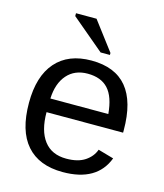

<svg xmlns="http://www.w3.org/2000/svg" viewBox="-112 -820 779 913"><g transform="rotate(15 278.0 -363.0)"><path d="M134.8 -245.6H511.7V-257.3C511.7 -444.5 434.1 -538.1 278.8 -538.1C203 -538.1 144.6 -514.8 103.8 -468.3C62.9 -421.7 42.5 -354.8 42.5 -267.6C42.5 -175.8 62.9 -106.6 103.8 -60.1C144.6 -13.5 204.1 9.8 282.2 9.8C394.2 9.8 466 -31.9 497.6 -115.2L420.4 -137.2C412.3 -113.8 396.7 -94.4 373.8 -79.1C350.8 -63.8 320.3 -56.2 282.2 -56.2C234 -56.2 197.4 -72.6 172.4 -105.5C147.3 -138.3 134.8 -185.1 134.8 -245.6ZM420.9 -313H135.7C137.7 -362.8 151.1 -401.9 176 -430.4C200.9 -458.9 234.7 -473.1 277.3 -473.1C321.3 -473.1 355 -460.4 378.4 -434.8C401.9 -409.3 416 -368.7 420.9 -313ZM309.6 -586.4H355.5V-596.2L249.5 -736.3H148.4V-722.2Z"/></g></svg>

Font: Arimo
Style: Regular
Weight: 400
Designer: Steve Matteson
Foundry: Monotype Imaging Inc.
Version: Version 1.32